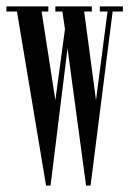

<svg xmlns="http://www.w3.org/2000/svg" viewBox="-45 -570 404 600"><path d="M339 -534H307L238 10H224L166 -419L113 10H99L8 -534H-25V-550H106V-534H85L128 -257L158 -479L150 -534H128V-550H242V-534H218L255 -257L291 -534H267V-550H339Z"/></svg>

Font: FFF_Magyar-Nemzet Bold
Style: Regular
Weight: 700
Width: 2
Designer: bBox Type GmbH
Foundry: bBox Type GmbH
Version: Version 0.004